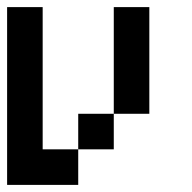

<svg xmlns="http://www.w3.org/2000/svg" viewBox="-20 -620 540 540"><path d="M0 -100V-600H100V-200H200V-100ZM400 -300H300V-600H400ZM200 -200V-300H300V-200Z"/></svg>

Font: GalmuriMono9 Regular
Style: Regular
Weight: 400
Designer: Lee Minseo (quiple)
Version: Version 2.399;hotconv 1.1.1;makeotfexe 2.6.0 DEVELOPMENT